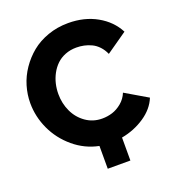

<svg xmlns="http://www.w3.org/2000/svg" viewBox="-150 -832 989 1086"><g transform="rotate(-20 344.0 -288.5)"><path d="M673.8 -159.2Q649.4 -98.6 587.2 -56.9Q524.9 -15.1 448.2 -1V137.2H312V0Q229 -16.6 163.1 -72Q97.2 -127.4 62 -203.6Q26.9 -279.8 26.9 -360.8Q26.9 -412.6 42 -463.4Q57.1 -514.2 87.9 -559.3Q118.7 -604.5 160.6 -638.9Q202.6 -673.3 260 -693.6Q317.4 -713.9 382.8 -713.9Q480 -713.9 554.7 -671.9Q629.4 -629.9 666 -559.1L540 -471.2Q528.3 -498 509.8 -517.8Q491.2 -537.6 469 -548.1Q446.8 -558.6 424.6 -563.2Q402.3 -567.9 378.9 -567.9Q342.3 -567.9 311.5 -555.7Q280.8 -543.5 259.3 -522.7Q237.8 -502 222.9 -474.4Q208 -446.8 200.9 -416.7Q193.8 -386.7 193.8 -355Q193.8 -298.3 216.6 -249.5Q239.3 -200.7 282.5 -170.4Q325.7 -140.1 380.9 -140.1Q412.6 -140.1 442.1 -149.4Q471.7 -158.7 499 -181.4Q526.4 -204.1 540 -237.8Z"/></g></svg>

Font: Raleway-v4020 ExtraBold
Style: Regular
Weight: 800
Designer: Matt McInerney, Pablo Impallari, Rodrigo Fuenzalida
Foundry: Matt McInerney, Pablo Impallari, Rodrigo Fuenzalida
Version: Version 4.020;PS 004.020;hotconv 1.0.88;makeotf.lib2.5.64775